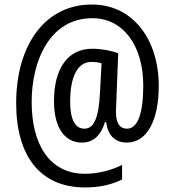

<svg xmlns="http://www.w3.org/2000/svg" viewBox="-20 -738 765 843"><path d="M677 -361C677 -565 563 -718 385 -718C182 -720 51 -545 51 -285C51 -49 160 85 353 85C418 85 469 73 516 50V-14C473 8 413 25 354 25C194 25 119 -108 119 -291C119 -473 200 -658 385 -658C518 -659 609 -541 609 -362C609 -239 584 -173 538 -173C509 -173 489 -192 489 -248C489 -258 490 -276 491 -297L499 -504C468 -516 425 -524 385 -524C278 -524 217 -438 217 -294C217 -180 262 -112 340 -112C391 -112 423 -144 441 -202H446C453 -147 482 -112 537 -112C627 -112 677 -212 677 -361ZM288 -292C288 -398 319 -466 381 -466C399 -466 414 -464 426 -460L419 -332C414 -225 394 -173 351 -173C311 -173 288 -211 288 -292Z"/></svg>

Font: Noto Sans Lao Looped Condensed
Style: Regular
Weight: 400
Width: 3
Designer: Mark Frömberg, Ben Mitchell
Foundry: The Fontpad Ltd
Version: Version 1.003